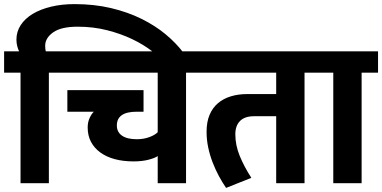

<svg xmlns="http://www.w3.org/2000/svg" viewBox="-30 -892 1861 935"><path d="M70 -538H-10V-642H63Q58 -652 54 -667Q50 -682 50 -699Q50 -738 71 -770Q92 -802 129.5 -824.5Q167 -847 219 -859.5Q271 -872 333 -872Q429 -872 511 -852.5Q593 -833 659.5 -800Q726 -767 776.5 -725Q827 -683 861 -638L870 -626L791 -565L781 -577Q754 -609 711.5 -642Q669 -675 613.5 -701.5Q558 -728 491 -745Q424 -762 348 -762Q268 -762 229 -734.5Q190 -707 190 -669Q190 -652 193 -642H288V-538H208V0H70Z M298 -348V-453H669V-348H636Q539 -348 539 -281Q539 -249 564 -231.5Q589 -214 636 -214Q669 -214 696.5 -224Q724 -234 738 -248V-538H268V-642H956V-538H876V0H738V-132Q724 -122 692.5 -114Q661 -106 620 -106Q570 -106 529 -117Q488 -128 458.5 -149.5Q429 -171 413 -201.5Q397 -232 397 -271Q397 -297 406.5 -317.5Q416 -338 427 -348Z M1207 -326Q1162 -326 1139 -303Q1116 -280 1116 -238Q1116 -185 1137.5 -132.5Q1159 -80 1194 -26L1071 23Q1053 -3 1036 -34.5Q1019 -66 1005.5 -101Q992 -136 984 -173.5Q976 -211 976 -250Q976 -298 990.5 -332.5Q1005 -367 1031.5 -389.5Q1058 -412 1094.5 -423Q1131 -434 1175 -434H1315V-538H936V-642H1533V-538H1453V0H1315V-326Z M1593 -538H1513V-642H1811V-538H1731V0H1593Z"/></svg>

Font: Ek Mukta ExtraBold
Style: Regular
Weight: 800
Designer: Girish Dalvi and Yashodeep Gholap
Foundry: Ek Type
Version: Version 2.538;PS 1.002;hotconv 16.6.51;makeotf.lib2.5.65220;